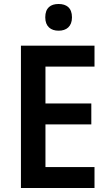

<svg xmlns="http://www.w3.org/2000/svg" viewBox="-20 -1009 549 963"><path d="M274 -989C234 -989 207 -970 207 -922C207 -876 235 -855 274 -855C313 -855 341 -876 341 -922C341 -970 313 -989 274 -989ZM454 -66V-171H208V-385H438V-490H208V-675H454V-780H85V-66Z"/></svg>

Font: Noto Sans Malayalam UI SemiCondensed SemiBold
Style: Regular
Weight: 600
Width: 4
Designer: Jelle Bosma - Monotype Design Team
Foundry: Monotype Imaging Inc.
Version: Version 2.104